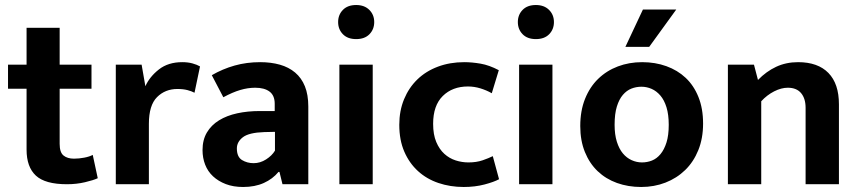

<svg xmlns="http://www.w3.org/2000/svg" viewBox="-20 -735 3428 766"><path d="M345 -381H218V-161Q218 -127 233.5 -114.5Q249 -102 275 -102Q295 -102 316 -106Q337 -110 350 -117L370 -24Q353 -16 319 -8Q285 0 247 0Q160 0 123 -34.5Q86 -69 86 -138V-381H12V-477H86V-624H218V-477H345Z M442 0V-477H545L560 -391Q577 -429 614 -458Q651 -487 707 -487Q730 -487 748 -482Q766 -477 778 -470L756 -365Q745 -371 728 -375.5Q711 -380 688 -380Q639 -380 606.5 -347.5Q574 -315 574 -241V0Z M825 -435Q868 -460 916 -473.5Q964 -487 1018 -487Q1061 -487 1096.5 -477Q1132 -467 1157.5 -445.5Q1183 -424 1196.5 -390.5Q1210 -357 1210 -310V0H1107L1095 -49H1091Q1068 -21 1032.5 -5Q997 11 950 11Q911 11 881 -0.5Q851 -12 830 -31.5Q809 -51 798.5 -78Q788 -105 788 -136Q788 -177 805.5 -206.5Q823 -236 854 -255Q885 -274 926.5 -283Q968 -292 1016 -292H1076V-321Q1076 -354 1055.5 -369.5Q1035 -385 998 -385Q969 -385 938.5 -376Q908 -367 871 -347ZM1077 -209 1034 -208Q973 -206 949 -187.5Q925 -169 925 -143Q925 -109 945.5 -96.5Q966 -84 992 -84Q1018 -84 1041.5 -99Q1065 -114 1077 -134Z M1334 0V-477H1467V0ZM1401 -579Q1367 -579 1348 -598.5Q1329 -618 1329 -647Q1329 -676 1348 -695.5Q1367 -715 1401 -715Q1434 -715 1453.5 -695.5Q1473 -676 1473 -647Q1473 -618 1454 -598.5Q1435 -579 1401 -579Z M1849 -87Q1881 -87 1905.5 -95.5Q1930 -104 1946 -112L1971 -20Q1951 -9 1913 1Q1875 11 1830 11Q1776 11 1729 -5Q1682 -21 1647.5 -52.5Q1613 -84 1593 -130Q1573 -176 1573 -237Q1573 -293 1592 -339Q1611 -385 1645 -418Q1679 -451 1727 -469Q1775 -487 1832 -487Q1863 -487 1897.5 -481Q1932 -475 1970 -455L1942 -363Q1921 -375 1896.5 -382.5Q1872 -390 1847 -390Q1785 -390 1746.5 -352Q1708 -314 1708 -241Q1708 -198 1720.5 -168.5Q1733 -139 1753 -121Q1773 -103 1798 -95Q1823 -87 1849 -87Z M2051 0V-477H2184V0ZM2118 -579Q2084 -579 2065 -598.5Q2046 -618 2046 -647Q2046 -676 2065 -695.5Q2084 -715 2118 -715Q2151 -715 2170.5 -695.5Q2190 -676 2190 -647Q2190 -618 2171 -598.5Q2152 -579 2118 -579Z M2785 -242Q2785 -183 2766 -136Q2747 -89 2713.5 -56.5Q2680 -24 2635 -6.5Q2590 11 2538 11Q2486 11 2441.5 -5Q2397 -21 2364.5 -52Q2332 -83 2313.5 -128.5Q2295 -174 2295 -232Q2295 -293 2314 -340.5Q2333 -388 2366.5 -420.5Q2400 -453 2445 -470Q2490 -487 2542 -487Q2594 -487 2638.5 -471Q2683 -455 2715.5 -424.5Q2748 -394 2766.5 -348Q2785 -302 2785 -242ZM2648 -237Q2648 -278 2639 -307Q2630 -336 2614.5 -354Q2599 -372 2579.5 -380.5Q2560 -389 2539 -389Q2518 -389 2499 -381.5Q2480 -374 2465 -356.5Q2450 -339 2441 -310Q2432 -281 2432 -237Q2432 -198 2441 -169.5Q2450 -141 2465 -123Q2480 -105 2500 -96Q2520 -87 2541 -87Q2562 -87 2581 -94.5Q2600 -102 2615 -120Q2630 -138 2639 -166.5Q2648 -195 2648 -237ZM2570 -548H2475L2545 -697H2678Z M3017 0H2884V-477H2988L3004 -416Q3037 -450 3076.5 -468.5Q3116 -487 3164 -487Q3243 -487 3285 -444Q3327 -401 3327 -319V0H3194V-305Q3194 -342 3176 -363.5Q3158 -385 3123 -385Q3097 -385 3068.5 -370.5Q3040 -356 3017 -331Z"/></svg>

Font: Mukta Vaani
Style: Bold
Weight: 700
Designer: Noopur Datye, Girish Dalvi, Yashodeep Gholap, Pallavi Karambelkar
Foundry: Ek Type
Version: Version 2.538;PS 1.000;hotconv 16.6.51;makeotf.lib2.5.65220;